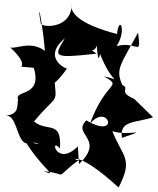

<svg xmlns="http://www.w3.org/2000/svg" viewBox="-48 -758 704 858"><path d="M552 -316C475 -349 536 -361 499 -378C466 -449 491 -468 569 -612C584 -498 567 -577 473 -552C520 -624 484 -694 475 -606C300 -651 263 -706 273 -738C271 -636 158 -633 135 -650C116 -752 135 -715 153 -531C86 -578 27 -538 -2 -546C113 -439 -15 -467 103 -455C143 -322 14 -358 33 -313C26 -289 43 -245 -28 -241C29 -251 22 -139 66 -118C166 -129 114 -90 50 -152C131 -7 222 37 147 7C271 19 180 50 304 -43C265 -40 295 -92 482 80C549 -51 501 -53 454 -172C521 -148 630 -188 497 -142C484 -222 560 -208 636 -234ZM300 -104C206 -9 171 -148 220 -95C228 -224 163 -166 104 -215C214 -348 206 -280 193 -423C160 -338 228 -416 252 -453C266 -441 130 -493 242 -587C190 -502 188 -497 383 -518C247 -624 366 -482 384 -555C390 -484 394 -491 399 -517C455 -374 501 -402 417 -416C504 -368 424 -399 354 -205C437 -304 491 -130 338 -220C271 -156 425 -139 305 -25Z"/></svg>

Font: Asimov Silicon
Style: Regular
Weight: 400
Designer: Google
Version: Version 2.000980; 2014